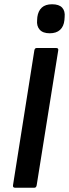

<svg xmlns="http://www.w3.org/2000/svg" viewBox="-20 -880 324 900"><path d="M51 0Q39 0 41 -12L141 -644Q143 -655 152 -655H243Q255 -655 253 -644L152 -12Q150 0 141 0ZM213 -724Q181 -724 166 -741Q151 -758 154 -786L155 -800Q159 -829 176 -844.5Q193 -860 224 -860Q257 -860 271.5 -844Q286 -828 283 -800L282 -786Q279 -756 261.5 -740Q244 -724 213 -724Z"/></svg>

Font: Sofia Sans Semi Condensed
Style: Bold Italic
Weight: 700
Italic angle: -9°
Version: Version 4.100